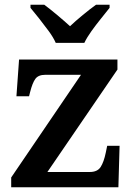

<svg xmlns="http://www.w3.org/2000/svg" viewBox="-20 -786 562 806"><path d="M27 0V-41L320 -472H170Q141 -472 128.5 -455Q116 -438 106 -398L102 -382H49L60 -536H473V-494L179 -64H357Q389 -64 402.5 -85Q416 -106 424 -145L430 -174H482L477 0ZM214 -606Q204 -629 184.5 -655.5Q165 -682 144.5 -708Q124 -734 108 -753V-766H166Q189 -749 220 -723Q251 -697 274 -676Q296 -697 327.5 -723Q359 -749 383 -766H440V-753Q425 -734 404 -708Q383 -682 364 -655.5Q345 -629 334 -606Z"/></svg>

Font: Noto Serif NP Hmong SemiBold
Style: Regular
Weight: 600
Designer: Dalton Maag Ltd
Foundry: Dalton Maag Ltd
Version: Version 1.001; ttfautohint (v1.8.4.7-5d5b)